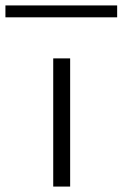

<svg xmlns="http://www.w3.org/2000/svg" viewBox="-121 -687 451 707"><path d="M75 0V-472H137.3V0ZM-101 -623.2V-667H310.4V-623.2Z"/></svg>

Font: Panamera Thin
Style: Regular
Weight: 100
Designer: Bastien Sozeau
Foundry: NBR — Bastien Sozeau
Version: Version 3.003;gftools[0.9.33]